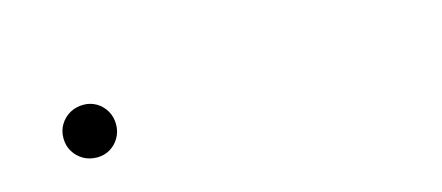

<svg xmlns="http://www.w3.org/2000/svg" viewBox="-25 -456 649 282"><g transform="rotate(-15 300.0 -315.0)"><path d="M101 -275Q89.5 -275 80.2 -280.2Q71 -285.5 65.5 -294.5Q60 -303.5 60 -315Q60 -326.5 65.5 -335.5Q71 -344.5 80.2 -349.8Q89.5 -355 101 -355Q111.5 -355 120.5 -349.8Q129.5 -344.5 134.8 -335.2Q140 -326 140 -315Q140 -304 134.8 -294.8Q129.5 -285.5 120.5 -280.2Q111.5 -275 101 -275Z"/></g></svg>

Font: Vela Sans ExtLt
Style: Regular
Weight: 200
Designer: Principal design: Mikhail Sharanda - project Manrope.
Design modification: Ravid Balaliev
Foundry: Mikhail Sharanda
Version: Version 1.001